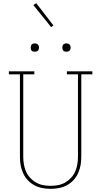

<svg xmlns="http://www.w3.org/2000/svg" viewBox="-20 -1186 640 1214"><path d="M300 8Q273 8 247 3Q221 -2 197.5 -14.5Q174 -27 155.5 -47Q137 -67 126 -91.5Q115 -116 110.5 -142Q106 -168 106 -195V-716H36V-735H197V-716H127V-195Q127 -171 131 -147Q135 -123 144.5 -101.5Q154 -80 170.5 -62Q187 -44 208 -32Q229 -20 252.5 -15.5Q276 -11 300 -11Q324 -11 347.5 -15.5Q371 -20 392 -32Q413 -44 429.5 -62Q446 -80 455.5 -101.5Q465 -123 469 -147Q473 -171 473 -195V-716H403V-735H564V-716H494V-195Q494 -168 489.5 -142Q485 -116 474 -91.5Q463 -67 444.5 -47Q426 -27 402.5 -14.5Q379 -2 353 3Q327 8 300 8ZM400 -859Q395 -859 389.5 -860.5Q384 -862 380.5 -865.5Q377 -869 375.5 -874.5Q374 -880 374 -885Q374 -890 375.5 -895.5Q377 -901 380.5 -904.5Q384 -908 389.5 -910Q395 -912 400 -912Q405 -912 410.5 -910Q416 -908 419.5 -904.5Q423 -901 425 -895.5Q427 -890 427 -885Q427 -880 425 -874.5Q423 -869 419.5 -865.5Q416 -862 410.5 -860.5Q405 -859 400 -859ZM200 -859Q195 -859 189.5 -860.5Q184 -862 180.5 -865.5Q177 -869 175.5 -874.5Q174 -880 174 -885Q174 -890 175.5 -895.5Q177 -901 180.5 -904.5Q184 -908 189.5 -910Q195 -912 200 -912Q205 -912 210.5 -910Q216 -908 219.5 -904.5Q223 -901 225 -895.5Q227 -890 227 -885Q227 -880 225 -874.5Q223 -869 219.5 -865.5Q216 -862 210.5 -860.5Q205 -859 200 -859ZM303 -1015 191 -1154 209 -1166 318 -1025Z"/></svg>

Font: Iosevka Slab Thin Extended
Style: Regular
Weight: 100
Width: 7
Monospace: yes
Designer: Belleve Invis
Foundry: Belleve Invis
Version: Version 11.1.1; ttfautohint (v1.8.3)